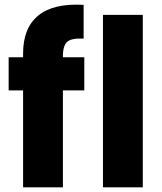

<svg xmlns="http://www.w3.org/2000/svg" viewBox="-20 -804 695 824"><path d="M79.1 -574.2Q79.1 -685.1 145 -737.8Q209.5 -790.5 338.9 -783.2V-638.2Q288.1 -641.1 269 -625Q250 -608.9 250 -563V-558.1H341.8V-416H250V0H79.1V-416H17.1V-558.1H79.1ZM421.9 0V-740.2H592.8V0Z"/></svg>

Font: PoppinsZ
Style: Bold
Weight: 700
Designer: Ninad Kale (Devanagari), Jonny Pinhorn (Latin)
Foundry: Indian Type Foundry
Version: Version 3.002;FEAKit 1.0